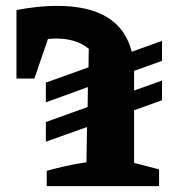

<svg xmlns="http://www.w3.org/2000/svg" viewBox="-20 -633 623 653"><path d="M136 -151V-218L278 -269L279 -337L136 -285V-352L281 -404L282 -467Q240 -502 170 -502Q157 -502 143 -500L97 -366H36V-599Q111 -613 174 -613Q389 -613 428 -457L531 -494V-426L436 -392Q436 -389 436 -385V-325L531 -359V-292L436 -258V-79L521 -57V0H139V-52Q171 -61 204.5 -68.5Q238 -76 274 -81L276 -201Z"/></svg>

Font: Piazzolla
Style: Bold
Weight: 700
Designer: Juan Pablo del Peral
Foundry: Huerta Tipografica
Version: Version 1.330